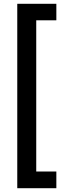

<svg xmlns="http://www.w3.org/2000/svg" viewBox="-20 -831 373 1012"><path d="M71 161V-811H277V-724H171V73H277V161Z"/></svg>

Font: Firefly Display Medium
Style: Regular
Weight: 500
Designer: Colophon Foundry, Jonny Pinhorn
Foundry: Colophon Foundry
Version: Version 1.200; ttfautohint (v1.8.3)